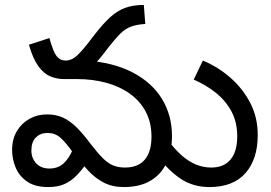

<svg xmlns="http://www.w3.org/2000/svg" viewBox="-20 -745 1098 777"><path d="M828 12Q761 12 710.5 -22Q660 -56 621 -111L661 -176Q689 -139 716.5 -115Q744 -91 773.5 -79Q803 -67 835 -67Q886 -67 913 -99.5Q940 -132 940 -193Q940 -251 916.5 -294.5Q893 -338 853.5 -369.5Q814 -401 764 -423L801 -500Q863 -474 913 -430Q963 -386 993 -328Q1023 -270 1023 -199Q1023 -100 973 -44Q923 12 828 12ZM481 12Q435 12 400 -6Q365 -24 335.5 -56Q306 -88 273 -131Q244 -171 223 -189Q202 -207 172 -207Q144 -207 125.5 -189Q107 -171 107 -136Q107 -105 126.5 -84Q146 -63 180 -63Q214 -63 236.5 -83Q259 -103 275 -141L328 -81Q309 -54 288 -33Q267 -12 240.5 0Q214 12 175 12Q122 12 90 -10Q58 -32 43.5 -66.5Q29 -101 29 -138Q29 -182 48 -214Q67 -246 99 -264Q131 -282 170 -282Q206 -282 234 -269.5Q262 -257 289 -230.5Q316 -204 348 -161Q375 -126 396 -105Q417 -84 438 -75.5Q459 -67 486 -67Q539 -67 566 -99Q593 -131 593 -192Q593 -249 570 -292.5Q547 -336 506 -365.5Q465 -395 410 -410Q355 -425 292 -425H243L326 -500Q437 -493 515.5 -452.5Q594 -412 635 -345.5Q676 -279 676 -194Q676 -135 655 -88Q634 -41 590.5 -14.5Q547 12 481 12ZM239 -425Q210 -425 183.5 -436Q157 -447 135 -477.5Q113 -508 97 -564L180 -591Q195 -536 209 -518Q223 -500 245 -500Q265 -500 282.5 -512.5Q300 -525 332 -565L363 -605Q397 -649 425.5 -675Q454 -701 486 -713Q518 -725 562 -725L568 -648Q533 -646 509.5 -637Q486 -628 466.5 -608.5Q447 -589 421 -556L398 -526Q370 -490 345 -468Q320 -446 294.5 -435.5Q269 -425 239 -425Z"/></svg>

Font: utelugu85
Style: Book
Weight: 400
Designer: Jelle Bosma - Monotype Design Team
Foundry: Monotype Imaging Inc.
Version: Version 2.003